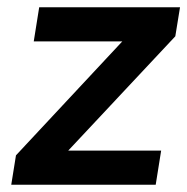

<svg xmlns="http://www.w3.org/2000/svg" viewBox="-20 -509 516 529"><path d="M11 0 24 -81 345 -425 349 -395H73L88 -489H476L463 -409L137 -61L133 -94H424L409 0Z"/></svg>

Font: Nunito Sans 12pt
Style: Bold Italic
Weight: 700
Italic angle: -9°
Designer: Vernon Adams
Foundry: Vernon Adams
Version: Version 3.101;gftools[0.9.27]